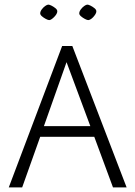

<svg xmlns="http://www.w3.org/2000/svg" viewBox="-20 -811 586 831"><path d="M18 0 249 -612H293L528 0H469L388 -219H154L76 0ZM170 -265H371L268 -542ZM154 -753Q154 -761 160.5 -770Q167 -779 175.5 -785Q184 -791 189 -791Q194 -791 203 -786.5Q212 -782 220 -775.5Q228 -769 228 -762Q228 -756 224 -749.5Q220 -743 214 -737Q208 -731 202.5 -727.5Q197 -724 193 -724Q188 -724 178.5 -729Q169 -734 161.5 -740.5Q154 -747 154 -753ZM323 -753Q323 -761 329.5 -770Q336 -779 344.5 -785Q353 -791 358 -791Q363 -791 372 -786.5Q381 -782 389 -775.5Q397 -769 397 -762Q397 -756 393 -749.5Q389 -743 383.5 -737Q378 -731 372 -727.5Q366 -724 362 -724Q357 -724 347.5 -729Q338 -734 330.5 -740.5Q323 -747 323 -753Z"/></svg>

Font: Ancizar Sans Thin
Style: Regular
Weight: 100
Designer: Cesar Puertas, Viviana Monsalve, Julian Moncada, Julian Prieto, Jose Castro, Mariel Hernandez, Felipe Aragon, Sara Alarc
Version: Version 8.100